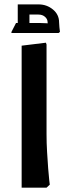

<svg xmlns="http://www.w3.org/2000/svg" viewBox="-20 -867 313 887"><path d="M80 0V-656L192 -669.7L195 -661.6V-247.2Q195 -206 197.5 -165Q200 -124 202.5 -89.5Q205 -55 207.5 -34.5Q210 -14 210 -14L195 0ZM200 -763.7Q200 -778.7 188 -789.2Q176 -799.7 158 -799.7H102V-846.7H158Q196 -846.7 224.5 -823.2Q253 -799.7 253 -763.7ZM34 -714.7 32 -717.7 54 -760.7H94V-714.7ZM62 -714.7V-846.7H116V-714.7ZM94 -714.7V-760.7H165Q179 -760.7 193 -759.7Q207 -758.7 207 -758.7V-714.7ZM205 -714.7Q204 -727.7 202 -740.7Q200 -753.7 200 -763.7H253Q253 -753.7 254.5 -741.2Q256 -728.7 257 -719.7L251 -714.7Z"/></svg>

Font: Fustat
Style: Regular
Weight: 400
Designer: Mohamed Gaber, Khaled Hosny, Laura Garcia Mut
Foundry: Kief Type Foundry, Alif Type Foundry, Hard Type Foundry
Version: Version 1.007